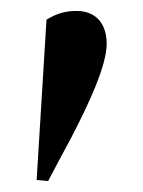

<svg xmlns="http://www.w3.org/2000/svg" viewBox="-20 -746 261 351"><path d="M47 -417 68 -415C81 -440 95 -466 109 -492C144 -559 175 -627 175 -666C175 -702 156 -726 120 -726C99 -726 83 -721 65 -710Z"/></svg>

Font: Source Serif 4 Display
Style: Bold
Weight: 700
Designer: Frank Grießhammer
Foundry: Adobe Systems Incorporated
Version: Version 4.004;hotconv 1.0.117;makeotfexe 2.5.65602